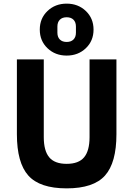

<svg xmlns="http://www.w3.org/2000/svg" viewBox="-20 -1025 734 1057"><path d="M452.5 -759.5Q410 -719 347 -719Q284 -719 241.5 -759.5Q199 -800 199 -862Q199 -924 241.5 -964.5Q284 -1005 347 -1005Q410 -1005 452.5 -964.5Q495 -924 495 -862Q495 -800 452.5 -759.5ZM398 -845V-879Q398 -903 384.5 -916.5Q371 -930 347 -930Q323 -930 309.5 -916.5Q296 -903 296 -879V-845Q296 -821 309.5 -807.5Q323 -794 347 -794Q371 -794 384.5 -807.5Q398 -821 398 -845ZM73 -698H221V-270Q221 -195 251 -159Q281 -123 347 -123Q413 -123 443 -159Q473 -195 473 -270V-698H621V-286Q621 -129 558 -58.5Q495 12 347 12Q199 12 136 -58.5Q73 -129 73 -286Z"/></svg>

Font: Aneliza
Style: Bold
Weight: 700
Designer: Mike Abbink, Paul van der Laan, Pieter van Rosmalen
Foundry: Bold Monday
Version: Version 3.0